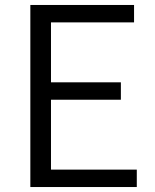

<svg xmlns="http://www.w3.org/2000/svg" viewBox="-20 -752 624 772"><path d="M102 0H530V-70H185V-351H466V-421H185V-662H519V-732H102Z"/></svg>

Font: ChiuKong Gothic MN Normal
Style: Regular
Weight: 350
Designer: Ryoko NISHIZUKA 西塚涼子 (kana, bopomofo & ideographs); Paul D. Hunt (Latin, Greek & Cyrillic); Sandoll Communications 산돌커뮤니
Foundry: Adobe
Version: Version 1.300